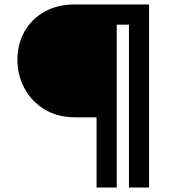

<svg xmlns="http://www.w3.org/2000/svg" viewBox="-20 -845 826 865"><path d="M506 0V-734H561V0H651.5V-825H319C265.5 -825 219 -814 180 -792C102 -747.5 58.5 -669.5 58.5 -576C58.5 -529.5 69 -487 90 -447.5C111 -408 141 -376.5 180 -352.5C219 -328.5 265.5 -316.5 319 -316.5H415V0Z"/></svg>

Font: Spartan
Style: Bold
Weight: 700
Designer: Matt Bailey, Mirko Velimirovic
Foundry: Matt Bailey
Version: Version 1.003